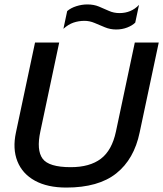

<svg xmlns="http://www.w3.org/2000/svg" viewBox="-20 -836 736 866"><path d="M504 -703Q477 -703 453 -713Q429 -723 406.5 -732.5Q384 -742 361 -742Q335 -742 311.5 -734Q288 -726 266 -706L283 -786Q299 -800 324 -808Q349 -816 374 -816Q403 -816 426 -806.5Q449 -797 471 -787Q493 -777 519 -777Q572 -777 607 -814L590 -734Q577 -721 554 -712Q531 -703 504 -703ZM279 10Q194 10 137.5 -21Q81 -52 58.5 -108.5Q36 -165 52 -239L138 -644H247L162 -243Q144 -159 172 -120.5Q200 -82 299 -82Q385 -82 435 -120Q485 -158 503 -243L588 -644H696L610 -239Q585 -118 504.5 -54Q424 10 279 10Z"/></svg>

Font: Kanit
Style: Italic
Weight: 400
Italic angle: -12°
Designer: Katatrad Team
Foundry: CadsonDemak
Version: Version 2.000; ttfautohint (v1.8.3)